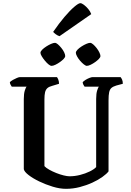

<svg xmlns="http://www.w3.org/2000/svg" viewBox="-20 -1190 826 1210"><path d="M396 0Q357 0 312.5 -13.5Q268 -27 227.5 -46.5Q187 -66 160 -87Q133 -108 130 -124V-566Q130 -600 136.5 -620Q143 -640 148 -644H54Q51 -649 47 -655.5Q43 -662 42 -672Q48 -679 60.5 -686Q73 -693 86 -698.5Q99 -704 105 -704H339Q343 -699 347.5 -688Q352 -677 352 -662L309 -649Q289 -644 278.5 -634.5Q268 -625 264 -608.5Q260 -592 260 -563V-143Q270 -132 290.5 -120.5Q311 -109 335 -99.5Q359 -90 381.5 -84.5Q404 -79 418 -79Q451 -79 484.5 -87.5Q518 -96 545.5 -109.5Q573 -123 586 -137V-566Q586 -601 592.5 -620.5Q599 -640 603 -644H513Q509 -649 505.5 -656Q502 -663 501 -672Q507 -679 519 -686.5Q531 -694 544 -699Q557 -704 563 -704H740Q745 -698 749.5 -688Q754 -678 754 -662L713 -651Q693 -645 682.5 -636Q672 -627 668 -609Q664 -591 664 -557V-110Q653 -95 626 -75.5Q599 -56 562 -39Q525 -22 482.5 -11Q440 0 396 0ZM527 -775Q520 -775 508 -784.5Q496 -794 484.5 -807.5Q473 -821 465.5 -835Q458 -849 458 -857Q458 -866 468 -876.5Q478 -887 493.5 -897Q509 -907 524 -913.5Q539 -920 548 -920Q556 -920 567 -910.5Q578 -901 589 -887Q600 -873 606.5 -859Q613 -845 613 -837Q613 -829 603.5 -819Q594 -809 580 -799Q566 -789 551.5 -782Q537 -775 527 -775ZM305 -775Q297 -775 285.5 -784.5Q274 -794 262.5 -808Q251 -822 243 -835.5Q235 -849 235 -857Q235 -866 245.5 -876.5Q256 -887 271.5 -897Q287 -907 302 -913.5Q317 -920 326 -920Q334 -920 344.5 -911Q355 -902 366.5 -888Q378 -874 384.5 -860Q391 -846 391 -837Q391 -829 381.5 -819Q372 -809 358 -799Q344 -789 329.5 -782Q315 -775 305 -775ZM355 -962Q342 -966 331 -974.5Q320 -983 315 -989Q352 -1043 386.5 -1083.5Q421 -1124 448 -1147Q475 -1170 486 -1170Q495 -1170 509 -1159.5Q523 -1149 536 -1133.5Q549 -1118 555 -1101Z"/></svg>

Font: Texturina 12pt SemiBold
Style: Regular
Weight: 600
Designer: Guillermo Torres Carreño
Foundry: Omnibus-Type
Version: Version 1.002